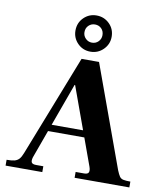

<svg xmlns="http://www.w3.org/2000/svg" viewBox="-97 -992 916 1071"><g transform="rotate(10 361.0 -456.5)"><path d="M8 0V-33Q36 -33 52 -37Q68 -41 78.5 -52.5Q89 -64 98 -88L322 -660H421L631 -83Q640 -61 647.5 -50Q655 -39 669 -36Q683 -33 709 -33V0H399V-33H447Q468 -33 472.5 -44Q477 -55 470 -75L312 -510H309L150 -72Q144 -51 149.5 -42Q155 -33 176 -33H216V0ZM190 -231 193 -269H425L428 -231ZM363 -708Q320 -708 290.5 -738Q261 -768 261 -810Q261 -854 291 -883.5Q321 -913 363 -913Q406 -913 436 -883.5Q466 -854 466 -810Q466 -768 436 -738Q406 -708 363 -708ZM363 -759Q385 -759 399.5 -774Q414 -789 414 -810Q414 -833 399.5 -847.5Q385 -862 363 -862Q342 -862 327 -847.5Q312 -833 312 -810Q312 -789 327 -774Q342 -759 363 -759Z"/></g></svg>

Font: Frank Ruhl Libre ExtraBold
Style: Regular
Weight: 800
Designer: Yanek Iontef
Foundry: Fontef
Version: Version 6.003;gftools[0.9.30]